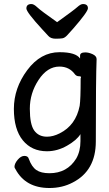

<svg xmlns="http://www.w3.org/2000/svg" viewBox="-20 -751 540 952"><path d="M225.1 181.2Q106 181.2 56.2 86.9Q51.8 81.1 51.8 76.2Q51.8 60.1 67.9 41Q84 22 101.1 22Q119.1 22 123 37.1Q137.2 76.2 160.2 92Q183.1 107.9 225.1 107.9Q313 107.9 357.9 35.2Q378.9 -1 378.9 -50.8V-85.9Q360.8 -56.2 312.5 -28.6Q264.2 -1 212.9 -1Q137.2 -1 93 -55.4Q48.8 -109.9 48.8 -210.9Q48.8 -314 115 -403.1Q181.2 -492.2 274.9 -492.2Q356 -492.2 377 -460.9Q377 -466.8 377 -475.1Q377 -491.2 402.8 -491.2Q419.9 -491.2 439.5 -482.2Q459 -473.1 459 -458Q455.1 -363.8 455.1 -49.8Q455.1 95.2 340.8 153.8Q289.1 181.2 225.1 181.2ZM212.9 -73.2Q243.2 -73.2 275.9 -89.8Q356 -129.9 375 -226.1Q379.9 -256.8 379.9 -361.8Q381.8 -366.2 381.8 -368.2Q381.8 -373 370.8 -373Q359.9 -373 352.1 -381.8Q324.2 -420.9 274.9 -420.9Q214.8 -420.9 171.4 -355Q127.9 -289.1 127.9 -211.9Q127.9 -133.8 149.9 -103.5Q171.9 -73.2 212.9 -73.2ZM255.9 -559.1Q231.9 -559.1 220 -572.5Q208 -585.9 189.9 -605Q110.8 -690.9 110.8 -709Q110.8 -731 136.2 -731Q147.9 -731 165 -714.6Q182.1 -698.2 263.2 -641.1Q347.2 -701.2 363.5 -716.1Q379.9 -731 391.1 -731Q416 -731 416 -710Q416 -692.9 342.8 -608.9Q324.2 -587.9 312.5 -575.4Q300.8 -563 289.3 -561Q277.8 -559.1 255.9 -559.1Z"/></svg>

Font: LXGW WenKai Mono GB Screen
Style: Regular
Weight: 400
Monospace: yes
Designer: LXGW / Fontworks Inc.
Foundry: LXGW / Fontworks Inc.
Version: Version 1.510;January 18,2025